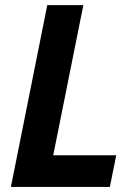

<svg xmlns="http://www.w3.org/2000/svg" viewBox="-20 -740 525 760"><path d="M23.1 0 167.1 -719.7H309.9L190.7 -125.3H440.1L414.9 0Z"/></svg>

Font: Reddit Sans
Style: Italic
Weight: 400
Italic angle: -11.25°
Designer: Stephen Hutchings
Version: Version 1.013